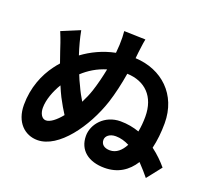

<svg xmlns="http://www.w3.org/2000/svg" viewBox="-136 -967 1272 1165"><g transform="rotate(20 500.0 -384.5)"><path d="M641 -85C604 -85 583 -103 583 -132C583 -156 607 -178 647 -178C678 -178 707 -169 735 -155C713 -113 682 -85 641 -85ZM214 -123C187 -123 171 -154 171 -189C171 -241 194 -302 225 -353C235 -329 245 -307 255 -287C275 -249 293 -218 310 -192C276 -150 241 -123 214 -123ZM458 -541C448 -490 435 -438 420 -392C410 -362 397 -332 383 -305C368 -330 352 -358 337 -392C328 -410 318 -431 309 -455C349 -492 398 -523 458 -541ZM601 -702C604 -720 607 -757 614 -791L476 -795C479 -764 479 -748 478 -706C477 -690 476 -673 474 -654C394 -638 325 -604 268 -562C252 -611 238 -662 229 -711L111 -662C135 -604 141 -581 153 -546C160 -525 168 -501 177 -477C166 -465 156 -452 147 -440C96 -372 57 -278 57 -167C57 -54 125 7 206 7C343 7 477 -182 536 -361C555 -420 571 -490 582 -558C698 -554 774 -481 774 -350C774 -317 771 -283 765 -252C728 -265 687 -273 643 -273C541 -273 475 -194 475 -119C475 -26 543 26 646 26C733 26 794 -15 835 -80C862 -52 886 -24 904 -2L978 -96C952 -127 919 -160 880 -189C892 -239 898 -295 898 -353C898 -538 769 -656 597 -664Z"/></g></svg>

Font: Noto Sans CJK KR Bold
Style: Regular
Weight: 700
Designer: Ryoko NISHIZUKA (kana & ideographs); Paul D. Hunt (Latin, Greek & Cyrillic); Wenlong ZHANG (bopomofo); Sandoll Communica
Foundry: Adobe Systems Incorporated
Version: Version 1.004;PS 1.004;hotconv 1.0.82;makeotf.lib2.5.63406